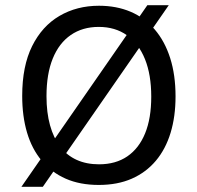

<svg xmlns="http://www.w3.org/2000/svg" viewBox="-20 -698 754 735"><path d="M62 17 544 -678H626L144 17ZM358 10Q286 10 231.5 -14Q177 -38 139.5 -83Q102 -128 83.5 -190.5Q65 -253 65 -331Q65 -445 103 -521.5Q141 -598 207.5 -637Q274 -676 359 -676Q426 -676 480 -653Q534 -630 572.5 -585Q611 -540 631.5 -475.5Q652 -411 652 -329Q652 -252 633 -189.5Q614 -127 576.5 -82.5Q539 -38 484.5 -14Q430 10 358 10ZM359 -69Q423 -69 467.5 -99.5Q512 -130 535.5 -187.5Q559 -245 559 -328Q559 -412 535 -471.5Q511 -531 466 -563Q421 -595 358 -595Q296 -595 251 -564Q206 -533 182 -474Q158 -415 158 -330Q158 -267 171.5 -218.5Q185 -170 210.5 -136.5Q236 -103 273.5 -86Q311 -69 359 -69Z"/></svg>

Font: Bricolage Grotesque 18pt
Style: Regular
Weight: 400
Version: Version 1.001;gftools[0.9.33.dev8+g029e19f]